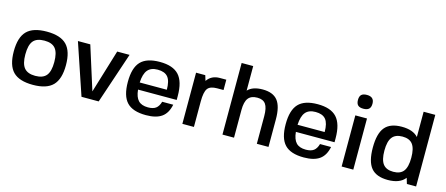

<svg xmlns="http://www.w3.org/2000/svg" viewBox="-48 -1259 4207 1813"><g transform="rotate(15 2055.0 -352.5)"><path d="M100.5 -448.5Q161 -510 295 -510Q429 -510 489.5 -448Q550 -386 550 -250Q550 -114 489.5 -52Q429 10 295 10Q161 10 100.5 -51.5Q40 -113 40 -250Q40 -387 100.5 -448.5ZM153 -250Q153 -159 186.5 -118.5Q220 -78 295 -78Q370 -78 403 -118.5Q436 -159 436 -250Q436 -341 403 -381.5Q370 -422 295 -422Q219 -422 186 -382Q153 -342 153 -250Z M855 -76 984 -500H1105L937 0H769L600 -500H721Z M1645 -204H1267Q1274 -132 1305.5 -99Q1337 -66 1400 -66Q1450 -66 1477 -86Q1504 -106 1517 -152H1625Q1608 -67 1554 -28.5Q1500 10 1400 10Q1271 10 1213 -51.5Q1155 -113 1155 -250Q1155 -387 1213 -448.5Q1271 -510 1400 -510Q1528 -510 1586.5 -446.5Q1645 -383 1645 -243ZM1399 -434Q1333 -434 1301 -395.5Q1269 -357 1265 -273H1530Q1530 -359 1499 -396.5Q1468 -434 1399 -434Z M1868 -250V0H1755V-500H1845L1861 -448Q1903 -510 1985 -510H2048V-409H1985Q1917 -409 1892.5 -375Q1868 -341 1868 -250Z M2148 0H2147V-700H2260V-460Q2307 -510 2405 -510Q2506 -510 2551.5 -453Q2597 -396 2597 -270V0H2483V-270Q2483 -351 2458 -386.5Q2433 -422 2376 -422Q2315 -422 2287.5 -386Q2260 -350 2260 -270V0Z M3188 -204H2810Q2817 -132 2848.5 -99Q2880 -66 2943 -66Q2993 -66 3020 -86Q3047 -106 3060 -152H3168Q3151 -67 3097 -28.5Q3043 10 2943 10Q2814 10 2756 -51.5Q2698 -113 2698 -250Q2698 -387 2756 -448.5Q2814 -510 2943 -510Q3071 -510 3129.5 -446.5Q3188 -383 3188 -243ZM2942 -434Q2876 -434 2844 -395.5Q2812 -357 2808 -273H3073Q3073 -359 3042 -396.5Q3011 -434 2942 -434Z M3426 0H3312V-500H3426ZM3369 -715Q3440 -715 3440 -648Q3440 -613 3422.5 -596.5Q3405 -580 3368 -580Q3331 -580 3314.5 -596.5Q3298 -613 3298 -648Q3298 -683 3315 -699Q3332 -715 3369 -715Z M3933 -56Q3882 10 3765 10Q3652 10 3601 -51.5Q3550 -113 3550 -250Q3550 -387 3601 -448.5Q3652 -510 3765 -510Q3875 -510 3926 -453V-700H4040V0H3950ZM3694.5 -119Q3726 -78 3795 -78Q3864 -78 3895 -119Q3926 -160 3926 -250Q3926 -340 3895 -381Q3864 -422 3795 -422Q3726 -422 3694.5 -381Q3663 -340 3663 -250Q3663 -160 3694.5 -119Z"/></g></svg>

Font: Fivo Sans Med
Style: Regular
Weight: 450
Designer: Alexander Slobzheninov
Foundry: Alexander Slobzheninov
Version: 1.0